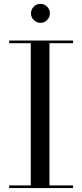

<svg xmlns="http://www.w3.org/2000/svg" viewBox="-20 -956 418 976"><path d="M137.5 -888Q137.5 -908 151.7 -922.2Q165.9 -936.4 185.5 -936.4Q205.5 -936.4 219.5 -922.2Q233.5 -908 233.5 -888Q233.5 -868.4 219.5 -854.2Q205.5 -840 185.5 -840Q165.9 -840 151.7 -854.2Q137.5 -868.4 137.5 -888ZM26.5 -13.5H136.5V-736.5H26.5V-750H351.5V-736.5H231.5V-13.5H351.5V0H26.5Z"/></svg>

Font: Bodoni* 16
Style: Regular
Weight: 400
Version: Version 2.2